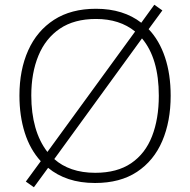

<svg xmlns="http://www.w3.org/2000/svg" viewBox="-20 -762 803 810"><path d="M700 -358Q700 -250 664.5 -167Q629 -84 558 -37Q487 10 381 10Q319 10 269.5 -6.5Q220 -23 183 -54L123 28L89 4L152 -82Q107 -131 84.5 -202Q62 -273 62 -359Q62 -467 99 -549.5Q136 -632 208 -678.5Q280 -725 385 -725Q443 -725 491 -710Q539 -695 576 -666L631 -742L665 -718L607 -639Q652 -592 676 -520.5Q700 -449 700 -358ZM112 -359Q112 -285 129 -225Q146 -165 180 -121L550 -629Q485 -682 385 -682Q293 -682 232.5 -641Q172 -600 142 -527Q112 -454 112 -359ZM650 -358Q650 -516 579 -600L209 -91Q240 -63 283.5 -48Q327 -33 382 -33Q474 -33 533.5 -73.5Q593 -114 621.5 -187.5Q650 -261 650 -358Z"/></svg>

Font: Noto Sans Thaana ExtraLight
Style: Regular
Weight: 200
Designer: David Williams
Foundry: Google Inc.
Version: Version 3.001; ttfautohint (v1.8.4.7-5d5b)